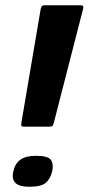

<svg xmlns="http://www.w3.org/2000/svg" viewBox="-20 -693 338 732"><path d="M73 -210Q64 -210 62 -212.5Q60 -215 62 -228L135 -658Q137 -666 139.5 -669.5Q142 -673 150 -673H287Q301 -673 297 -660L186 -228Q183 -216 180 -213Q177 -210 165 -210ZM179 -40Q172 -11 154.5 4Q137 19 92 19Q53 19 38.5 4Q24 -11 31 -40Q37 -69 57.5 -84Q78 -99 117 -99Q162 -99 173.5 -84Q185 -69 179 -40Z"/></svg>

Font: Glory ExtraBold
Style: Italic
Weight: 800
Italic angle: -12°
Version: Version 1.011